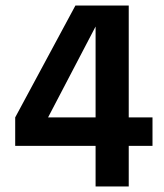

<svg xmlns="http://www.w3.org/2000/svg" viewBox="-20 -675 594 695"><path d="M446 0H326V-147H35V-250L253 -655H446V-250H532V-147H446ZM326 -250V-579L154 -250Z"/></svg>

Font: Hind Kochi SemiBold
Style: Regular
Weight: 600
Designer: Dhruvi Tolia
Foundry: Indian Type Foundry
Version: Version 0.702;PS 1.0;hotconv 1.0.81;makeotf.lib2.5.63406